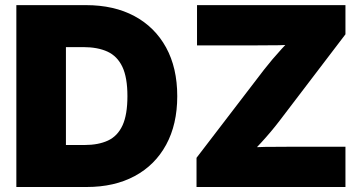

<svg xmlns="http://www.w3.org/2000/svg" viewBox="-20 -748 1448 768"><path d="M326.7 0H127.4V-168H318.4Q373.5 -168 411.9 -185.8Q450.2 -203.6 470 -246.3Q489.7 -289.1 489.7 -363.3Q489.7 -438 469.5 -480.7Q449.2 -523.4 409.9 -541.5Q370.6 -559.6 312.5 -559.6H124.5V-727.5H323.7Q436 -727.5 517.8 -683.6Q599.6 -639.6 644.3 -558.1Q689 -476.6 689 -363.3Q689 -250.5 644.5 -168.9Q600.1 -87.4 518.8 -43.7Q437.5 0 326.7 0ZM243.7 -727.5V0H45.4V-727.5ZM766.1 0V-116.7L1036.1 -469.2Q1068.4 -510.7 1106.9 -552.7Q1145.5 -594.7 1185.5 -636.7L1199.2 -572.8Q1147.5 -567.9 1095.5 -567.1Q1043.5 -566.4 991.7 -566.4H768.1V-727.5H1361.8V-610.8L1097.7 -264.2Q1064.5 -220.7 1024.7 -177.5Q984.9 -134.3 943.8 -90.8L929.7 -154.8Q985.4 -159.7 1040.8 -160.4Q1096.2 -161.1 1151.9 -161.1H1361.8V0Z"/></svg>

Font: Inter 17pt Black
Style: Regular
Weight: 900
Version: Version 4.001;git-66647c0bb